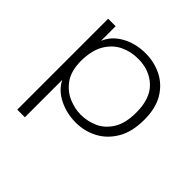

<svg xmlns="http://www.w3.org/2000/svg" viewBox="-163 -611 926 926"><g transform="rotate(45 300.0 -148.0)"><path d="M78 167V-453H129V-353Q149 -403 202 -433Q255 -463 324 -463Q383 -463 433.5 -438Q484 -413 515 -362Q546 -311 546 -232Q546 -149 514 -95Q482 -41 431 -14.5Q380 12 322 12Q259 12 206 -14.5Q153 -41 130 -88V167ZM311 -32Q357 -32 398.5 -50.5Q440 -69 467 -112.5Q494 -156 494 -229Q494 -324 445 -371Q396 -418 321 -419Q270 -420 226.5 -399.5Q183 -379 156 -333.5Q129 -288 129 -213Q130 -146 159 -106.5Q188 -67 229.5 -49.5Q271 -32 311 -32Z"/></g></svg>

Font: Inconsolata Expanded Light
Style: Regular
Weight: 300
Width: 7
Monospace: yes
Designer: Raph Levien, Cyreal, Brenton Simpson
Foundry: Raph Levien, Cyreal, Google
Version: Version 3.001; ttfautohint (v1.8.2.53-6de2)